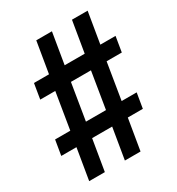

<svg xmlns="http://www.w3.org/2000/svg" viewBox="-201 -871 978 1062"><g transform="rotate(-30 288.0 -340.5)"><path d="M284 70H384L417 -128H513L529 -224H433L471 -456H568L584 -553H487L520 -751H420L387 -553H259L292 -751H192L159 -553H63L47 -456H143L105 -224H8L-8 -128H89L56 70H156L189 -128H317ZM205 -224 243 -456H371L333 -224Z"/></g></svg>

Font: Iosevka Sparkle SmBdObl
Style: Regular
Weight: 600
Italic angle: -9°
Designer: Belleve Invis
Foundry: Belleve Invis
Version: Version 4.5.0; ttfautohint (v1.8.3)